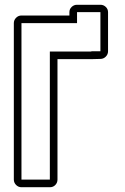

<svg xmlns="http://www.w3.org/2000/svg" viewBox="-20 -785 525 805"><path d="M271 -734Q271 -747 280.5 -756Q290 -765 303 -765H401Q414 -765 423.5 -756Q433 -747 433 -734V-570Q433 -557 423.5 -547.5Q414 -538 401 -538L363 -537H221V-32Q221 -19 212 -9.5Q203 0 189 0H70Q57 0 47.5 -9.5Q38 -19 38 -32V-688Q38 -701 47.5 -710.5Q57 -720 70 -720H271ZM303 -688H70V-32H189V-569H363V-570H401V-734H303Z"/></svg>

Font: Lichte PostBus
Style: Regular
Weight: 400
Designer: Peter Wiegel
Version: Version 1.001